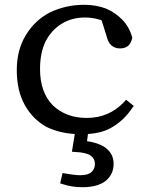

<svg xmlns="http://www.w3.org/2000/svg" viewBox="-20 -546 616 801"><path d="M343 43Q388 49 417 68Q454 94 454 137Q454 180 423 207Q389 235 324 235Q279 235 241 222L231 219L241 176Q292 185 314 185Q347 185 361.5 172Q376 159 376 137.5Q376 116 358 103Q340 90 293 88L280 87L292 13Q226 9 173 -17Q115 -50 82.5 -109.5Q50 -169 50 -253.5Q50 -338 88 -400Q126 -462 188 -494Q255 -526 331 -526Q381 -526 423 -510Q462 -493 491 -463Q520 -433 532 -388Q527 -368 517 -357Q504 -344 481 -344Q437 -344 425 -394L404 -461Q400 -463 392 -465Q363 -473 334 -473Q280 -473 237.5 -447Q195 -421 170 -373Q147 -325 147 -258Q147 -161 200 -107Q255 -54 342 -54Q436 -54 499 -122L506 -130L538 -104L532 -96Q498 -45 449 -16Q409 9 347 13Z"/></svg>

Font: Early Summer Mincho Screen
Style: Regular
Weight: 400
Designer: GuiWonder
Version: Version 1.002